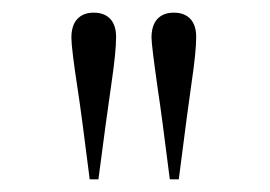

<svg xmlns="http://www.w3.org/2000/svg" viewBox="-20 -743 425 302"><path d="M121.1 -460.9Q107.9 -565.9 102.5 -600.6Q92.3 -667 92.3 -683.6Q92.3 -703.1 101.6 -713.1Q110.8 -723.1 127.4 -723.1Q144 -723.1 153.3 -713.4Q162.6 -703.6 162.6 -684.6Q162.6 -661.6 155.3 -611.8Q147.5 -558.6 134.8 -460.9ZM247.1 -460.9Q233.9 -565.9 228.5 -600.6Q218.3 -672.4 218.3 -683.6Q218.3 -703.1 227.5 -713.1Q236.8 -723.1 253.4 -723.1Q270 -723.1 279.3 -713.4Q288.6 -703.6 288.6 -684.6Q288.6 -661.6 281.2 -611.8Q276.4 -579.6 261.2 -460.9Z"/></svg>

Font: Elstob ExtraLight
Style: Regular
Weight: 200
Designer: Peter S. Baker
Version: Version 1.015